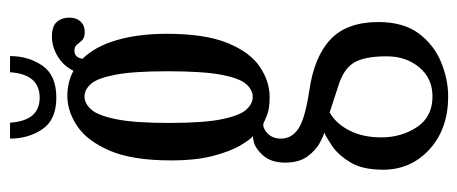

<svg xmlns="http://www.w3.org/2000/svg" viewBox="-291 -395 934 392"><g transform="rotate(-90 176.0 -199.0)"><path d="M175 249Q109 249 67.2 211Q25.5 173 25.5 116Q25.5 73.5 41 48.5Q56.5 23.5 74.8 11.5Q93 -0.5 101.5 -4Q95.5 -5 80.8 -12.8Q66 -20.5 53 -37.8Q40 -55 40 -84Q40 -113 55.5 -129.8Q71 -146.5 85.5 -148.5Q92 -150 94 -149.5Q87 -155.5 75.2 -175Q63.5 -194.5 54 -229.8Q44.5 -265 44.5 -317Q44.5 -396 64.5 -442.2Q84.5 -488.5 114.8 -508.5Q145 -528.5 176 -528.5Q204.5 -528.5 227.5 -516Q237.5 -536.5 257 -548.2Q276.5 -560 297 -560Q318.5 -560 327.2 -550Q336 -540 336 -524Q336 -510 328 -501.5Q320 -493 307 -493Q295 -493 290 -498.2Q285 -503.5 281 -508.8Q277 -514 268.5 -514Q254.5 -514 252 -497.5Q277.5 -471.5 290.2 -427.2Q303 -383 303 -325.5Q303 -247 284 -201Q265 -155 235.2 -135.2Q205.5 -115.5 174 -115.5Q150 -115.5 136.5 -121Q123 -126.5 120.5 -128Q118.5 -128.5 117.5 -128.5Q108 -128.5 98.5 -118.5Q89 -108.5 89 -92.5Q89 -70 109.8 -56.5Q130.5 -43 187 -34.5Q256.5 -24.5 291.8 9Q327 42.5 327 106.5Q327 157.5 303.8 188.8Q280.5 220 245.2 234.5Q210 249 175 249ZM174 -150Q188 -150 200 -163Q212 -176 219.2 -213.2Q226.5 -250.5 226.5 -323.5Q226.5 -393.5 219.5 -430.2Q212.5 -467 200.8 -480.2Q189 -493.5 175 -493.5Q161 -493.5 148.8 -480.2Q136.5 -467 128.8 -429.8Q121 -392.5 121 -321Q121 -249 128.8 -212.2Q136.5 -175.5 148.5 -162.8Q160.5 -150 174 -150ZM175 217Q212 217 234.5 190Q257 163 257 123.5Q257 77.5 243.8 56.2Q230.5 35 196 24.5Q181 19.5 165.2 14.5Q149.5 9.5 142.5 7Q119.5 20 105.5 47.5Q91.5 75 91.5 112.5Q91.5 153.5 112.5 185.2Q133.5 217 175 217ZM172.5 -551Q127.5 -551 108.2 -579.5Q89 -608 89 -645.5H121.5Q125.5 -585 172.5 -585Q220.5 -585 224.5 -645.5H257.5Q257.5 -608 238 -579.5Q218.5 -551 172.5 -551Z"/></g></svg>

Font: Imbue 10pt
Style: Regular
Weight: 400
Designer: Tyler Finck
Foundry: Etcetera Type Company
Version: Version 1.102; ttfautohint (v1.8.3)